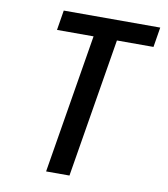

<svg xmlns="http://www.w3.org/2000/svg" viewBox="-82 -805 765 874"><g transform="rotate(10 300.0 -367.5)"><path d="M190 0 296 -643H127L142 -735H588L573 -643H404L298 0Z"/></g></svg>

Font: Iosevka SmBd Ex Obl
Style: Regular
Weight: 600
Width: 7
Italic angle: -9°
Monospace: yes
Designer: Belleve Invis
Foundry: Belleve Invis
Version: Version 32.5.0; ttfautohint (v1.8.4)